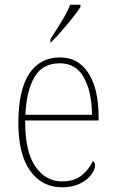

<svg xmlns="http://www.w3.org/2000/svg" viewBox="-20 -786 489 816"><path d="M244 10Q158 10 108 -60.5Q58 -131 58 -262Q58 -403 104 -472.5Q150 -542 235 -542Q313 -542 356 -475Q399 -408 399 -290V-274H87Q86 -144 129.5 -79.5Q173 -15 244 -15Q296 -15 327.5 -41Q359 -67 375 -102Q384 -96 384 -82Q384 -66 368 -44Q352 -22 320.5 -6Q289 10 244 10ZM371 -298Q370 -396 336.5 -456.5Q303 -517 234 -517Q160 -517 126 -457.5Q92 -398 88 -298ZM194 -619Q216 -653 240.5 -692.5Q265 -732 278 -766H322V-756Q311 -739 289 -711Q267 -683 242 -654.5Q217 -626 197 -606H194Z"/></svg>

Font: Noto Serif Ethiopic SemiCondensed Thin
Style: Regular
Weight: 100
Width: 4
Designer: Monotype Design Team
Foundry: Monotype Imaging Inc.
Version: Version 2.102; ttfautohint (v1.8.4.7-5d5b)